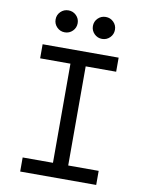

<svg xmlns="http://www.w3.org/2000/svg" viewBox="-97 -963 779 1030"><g transform="rotate(10 293.0 -448.0)"><path d="M85.9 0V-76.7H251V-616.7H85.9V-693.4H500V-616.7H334V-76.7H500V0ZM191.4 -776.9Q166.5 -776.9 148.9 -794.4Q131.3 -812 131.3 -836.9Q131.3 -861.8 148.9 -879.2Q166.5 -896.5 191.4 -896.5Q216.3 -896.5 233.9 -879.2Q251.5 -861.8 251.5 -836.9Q251.5 -812 233.9 -794.4Q216.3 -776.9 191.4 -776.9ZM394.5 -776.9Q369.6 -776.9 352.1 -794.4Q334.5 -812 334.5 -836.9Q334.5 -861.8 352.1 -879.2Q369.6 -896.5 394.5 -896.5Q419.4 -896.5 437 -879.2Q454.6 -861.8 454.6 -836.9Q454.6 -812 437 -794.4Q419.4 -776.9 394.5 -776.9Z"/></g></svg>

Font: Cascadia Mono SemiLight
Style: Regular
Weight: 350
Monospace: yes
Designer: Aaron Bell
Foundry: Saja Typeworks
Version: Version 2404.023; ttfautohint (v1.8.4)